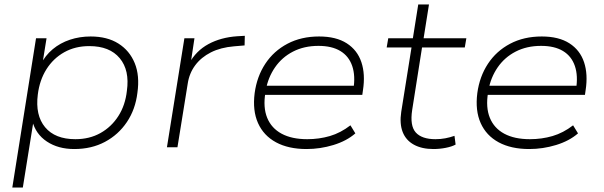

<svg xmlns="http://www.w3.org/2000/svg" viewBox="-20 -658 2697 858"><path d="M35 180 141 -487H188L169 -369H161Q182 -410 215.5 -438Q249 -466 292.5 -480.5Q336 -495 385 -495Q459 -495 509 -463.5Q559 -432 582 -376Q605 -320 594 -243Q585 -169 547 -112.5Q509 -56 449 -24Q389 8 312 8Q240 8 189.5 -25.5Q139 -59 124 -119H130L82 180ZM317 -36Q380 -36 429 -63.5Q478 -91 509 -139.5Q540 -188 547 -252Q560 -344 515 -398Q470 -452 379 -452Q316 -452 267 -424.5Q218 -397 187.5 -348.5Q157 -300 149 -236Q137 -143 181.5 -89.5Q226 -36 317 -36Z M726 0 804 -487H849L832 -374H825Q856 -431 911.5 -461Q967 -491 1040 -496L1074 -498L1073 -455L1026 -451Q966 -446 922.5 -424Q879 -402 852.5 -366.5Q826 -331 819 -285L773 0Z M1350 8Q1269 8 1213.5 -22Q1158 -52 1133 -108Q1108 -164 1118 -242Q1128 -316 1165.5 -373Q1203 -430 1264.5 -462.5Q1326 -495 1406 -495Q1482 -495 1529.5 -464.5Q1577 -434 1595 -380Q1613 -326 1602 -255L1599 -234H1146L1153 -275H1583L1559 -258Q1569 -319 1554 -363Q1539 -407 1501 -430Q1463 -453 1403 -453Q1339 -453 1289.5 -427.5Q1240 -402 1209 -357Q1178 -312 1168 -256L1166 -244Q1155 -178 1174 -131.5Q1193 -85 1238.5 -60.5Q1284 -36 1353 -36Q1406 -36 1454 -50Q1502 -64 1546 -98L1568 -62Q1529 -28 1470 -10Q1411 8 1350 8Z M1917 8Q1865 8 1829.5 -11.5Q1794 -31 1779.5 -68Q1765 -105 1773 -158L1819 -446H1708L1715 -487H1825L1849 -638H1897L1873 -487H2064L2057 -446H1866L1822 -167Q1811 -96 1838 -66Q1865 -36 1926 -36Q1949 -36 1970 -40Q1991 -44 2011 -51L2016 -12Q2000 -3 1972.5 2.5Q1945 8 1917 8Z M2345 8Q2264 8 2208.5 -22Q2153 -52 2128 -108Q2103 -164 2113 -242Q2123 -316 2160.5 -373Q2198 -430 2259.5 -462.5Q2321 -495 2401 -495Q2477 -495 2524.5 -464.5Q2572 -434 2590 -380Q2608 -326 2597 -255L2594 -234H2141L2148 -275H2578L2554 -258Q2564 -319 2549 -363Q2534 -407 2496 -430Q2458 -453 2398 -453Q2334 -453 2284.5 -427.5Q2235 -402 2204 -357Q2173 -312 2163 -256L2161 -244Q2150 -178 2169 -131.5Q2188 -85 2233.5 -60.5Q2279 -36 2348 -36Q2401 -36 2449 -50Q2497 -64 2541 -98L2563 -62Q2524 -28 2465 -10Q2406 8 2345 8Z"/></svg>

Font: Nunito Sans 10pt SemiExpanded ExtraLight
Style: Italic
Weight: 250
Width: 6
Italic angle: -9°
Designer: Vernon Adams
Foundry: Vernon Adams
Version: Version 3.101;gftools[0.9.27]